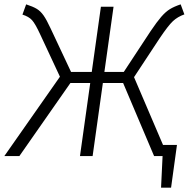

<svg xmlns="http://www.w3.org/2000/svg" viewBox="-38 -716 866 881"><path d="M710 -51H774L747 145H701L708 0H669L527 -335H434L387 0H329L376 -335H285L51 0H-18L237 -364L147 -557Q124 -607 109 -623.5Q94 -640 65 -649L82 -696Q113 -686 130.5 -675.5Q148 -665 162 -645Q176 -625 194 -586L288 -386H383L425 -685H483L441 -386H530L653 -573Q682 -616 702 -639Q722 -662 741.5 -674Q761 -686 791 -696L808 -650Q777 -639 755.5 -619Q734 -599 695 -541L577 -362Z"/></svg>

Font: Fira Sans Light
Style: Italic
Weight: 300
Italic angle: -8°
Designer: bBox Type GmbH & Carrois Corporate GbR & Edenspiekermann AG
Foundry: bBox Type GmbH & Carrois Corporate GbR & Edenspiekermann AG
Version: Version 4.301